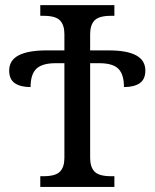

<svg xmlns="http://www.w3.org/2000/svg" viewBox="-20 -734 607 754"><path d="M232.9 -536.1V-600.1Q232.9 -635.7 215.6 -653.8Q198.2 -671.9 150.9 -671.9H138.2V-713.9H429.2V-671.9H416Q368.7 -671.9 351.3 -653.8Q334 -635.7 334 -600.1V-536.1H407.2Q478.5 -536.1 514.6 -516.6Q550.8 -497.1 550.8 -457Q550.8 -422.4 528.6 -407.2Q506.3 -392.1 466.8 -392.1Q466.8 -441.9 444.8 -463.9Q422.9 -485.8 370.1 -485.8H334V-113.8Q334 -78.1 351.3 -60.1Q368.7 -42 416 -42H429.2V0H138.2V-42H150.9Q198.2 -42 215.6 -60.1Q232.9 -78.1 232.9 -113.8V-485.8H198.2Q146 -485.8 123 -464.1Q100.1 -442.4 100.1 -392.1Q60.5 -392.1 38.3 -407.2Q16.1 -422.4 16.1 -457Q16.1 -497.6 53.5 -516.8Q90.8 -536.1 163.1 -536.1Z"/></svg>

Font: Droid Serif
Style: Regular
Weight: 400
Designer: Monotype Design team
Foundry: Monotype Imaging Inc.
Version: Version 1.03